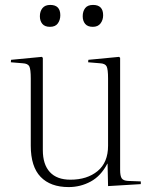

<svg xmlns="http://www.w3.org/2000/svg" viewBox="-20 -746 619 780"><path d="M259 14Q185 14 145 -27.5Q105 -69 105 -154V-427Q105 -465 99 -476.5Q93 -488 72 -489L24 -493L25 -503L150 -515L154 -511V-136Q154 -78 182.5 -47Q211 -16 266 -16Q334 -16 376.5 -51Q419 -86 419 -154V-427Q419 -465 413 -476.5Q407 -488 386 -489L338 -493L339 -503L464 -515L468 -511V-56Q468 -31 474.5 -21.5Q481 -12 500 -11L552 -9V2L419 10L417 -81H416Q390 -31 348.5 -8.5Q307 14 259 14ZM357 -637Q336 -637 326 -649Q316 -661 316 -680Q316 -700 326 -713Q336 -726 358 -726Q399 -726 399 -684Q399 -665 388.5 -651Q378 -637 357 -637ZM183 -637Q162 -637 152 -649Q142 -661 142 -680Q142 -700 152.5 -713Q163 -726 184 -726Q225 -726 225 -684Q225 -665 215 -651Q205 -637 183 -637Z"/></svg>

Font: Literata 72pt ExtraLight
Style: Regular
Weight: 200
Designer: Latin by Veronika Burian and Jose Scaglione. Greek by Irene Vlachou. Cyrillic by Vera Evstafieva.
Foundry: TypeTogether
Version: Version 3.002